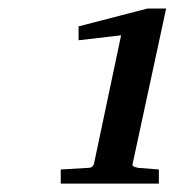

<svg xmlns="http://www.w3.org/2000/svg" viewBox="-20 -815 429 452"><path d="M292 -428.2Q291 -424.8 295.4 -422.9Q299.8 -420.9 305.2 -419.9L354 -416V-382.8H123V-416L189 -419.9Q193.4 -419.9 196.8 -422.6Q200.2 -425.3 201.2 -429.2L265.1 -731.9L165 -720.2V-752.9L327.1 -794.9H371.1Z"/></svg>

Font: Charis SIL Eur
Style: Bold Italic
Weight: 700
Italic angle: -11°
Foundry: SIL International
Version: Version 5.000